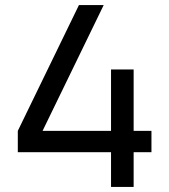

<svg xmlns="http://www.w3.org/2000/svg" viewBox="-20 -740 670 760"><path d="M419.5 0V-137.5H50.5V-222L292.5 -720H390.5L148.5 -222H419.5V-465H509V-222H579.5V-137.5H509V0Z"/></svg>

Font: Vela Sans Med
Style: Regular
Weight: 500
Designer: Principal design: Mikhail Sharanda - project Manrope.
Design modification: Ravid Balaliev
Foundry: Mikhail Sharanda
Version: Version 1.001